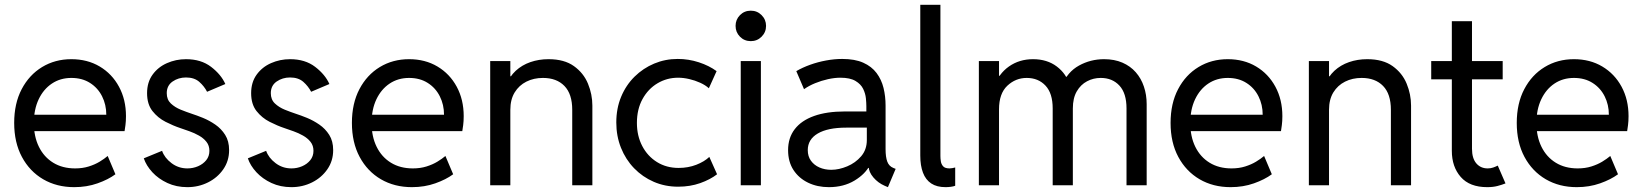

<svg xmlns="http://www.w3.org/2000/svg" viewBox="-20 -772 6849 800"><path d="M289.1 7.8Q216.3 7.8 159.9 -25.1Q103.5 -58.1 71.3 -118.2Q39.1 -178.2 39.1 -259.8Q39.1 -340.8 70.3 -400.4Q101.6 -460 155.5 -492.7Q209.5 -525.4 277.3 -525.4Q344.2 -525.4 395.5 -494.9Q446.8 -464.4 475.8 -410.6Q504.9 -356.9 504.9 -288.1Q504.9 -267.1 502.7 -250.5Q500.5 -233.9 499 -225.6H102.5V-293.9H422.9Q422.9 -335.9 405.3 -370.8Q387.7 -405.8 355 -426.5Q322.3 -447.3 277.3 -447.3Q231.4 -447.3 196.3 -423.8Q161.1 -400.4 141.1 -358.2Q121.1 -315.9 121.1 -259.8Q121.1 -203.1 142.1 -160.4Q163.1 -117.7 201.7 -94Q240.2 -70.3 293 -70.3Q324.2 -70.3 349.9 -78.4Q375.5 -86.4 395.3 -98.4Q415 -110.4 428.7 -122.1L460.9 -45.9Q431.2 -23.9 386.5 -8.1Q341.8 7.8 289.1 7.8Z M760.7 7.8Q714.8 7.8 677.5 -9.5Q640.1 -26.9 614.7 -54.4Q589.4 -82 579.1 -112.3L655.3 -143.6Q665.5 -114.3 694.6 -92.3Q723.6 -70.3 760.7 -70.3Q784.2 -70.3 805.2 -79.3Q826.2 -88.4 839.4 -104.7Q852.5 -121.1 852.5 -143.6Q852.5 -165.5 840.3 -180.9Q828.1 -196.3 809.1 -207Q790 -217.8 769.3 -225.1Q748.5 -232.4 731.4 -238.3Q702.1 -248 669.9 -264.4Q637.7 -280.8 615.2 -309.3Q592.8 -337.9 592.8 -383.8Q592.8 -429.2 615.7 -460.9Q638.7 -492.7 675.8 -509Q712.9 -525.4 754.9 -525.4Q817.9 -525.4 859.6 -493.4Q901.4 -461.4 918.9 -421.9L842.8 -389.6Q831.1 -412.6 810.3 -430.9Q789.6 -449.2 754.9 -449.2Q723.6 -449.2 699.2 -432.4Q674.8 -415.5 674.8 -383.8Q674.8 -356.9 691.9 -340.8Q709 -324.7 733.2 -314.9Q757.3 -305.2 779.3 -297.9Q799.3 -291.5 825.7 -280.8Q852.1 -270 877 -252.9Q901.9 -235.8 918.2 -210Q934.6 -184.1 934.6 -146.5Q934.6 -101.6 910.4 -66.7Q886.2 -31.7 846.7 -12Q807.1 7.8 760.7 7.8Z M1194.3 7.8Q1148.4 7.8 1111.1 -9.5Q1073.7 -26.9 1048.3 -54.4Q1022.9 -82 1012.7 -112.3L1088.9 -143.6Q1099.1 -114.3 1128.2 -92.3Q1157.2 -70.3 1194.3 -70.3Q1217.8 -70.3 1238.8 -79.3Q1259.8 -88.4 1272.9 -104.7Q1286.1 -121.1 1286.1 -143.6Q1286.1 -165.5 1273.9 -180.9Q1261.7 -196.3 1242.7 -207Q1223.6 -217.8 1202.9 -225.1Q1182.1 -232.4 1165 -238.3Q1135.7 -248 1103.5 -264.4Q1071.3 -280.8 1048.8 -309.3Q1026.4 -337.9 1026.4 -383.8Q1026.4 -429.2 1049.3 -460.9Q1072.3 -492.7 1109.4 -509Q1146.5 -525.4 1188.5 -525.4Q1251.5 -525.4 1293.2 -493.4Q1335 -461.4 1352.5 -421.9L1276.4 -389.6Q1264.6 -412.6 1243.9 -430.9Q1223.1 -449.2 1188.5 -449.2Q1157.2 -449.2 1132.8 -432.4Q1108.4 -415.5 1108.4 -383.8Q1108.4 -356.9 1125.5 -340.8Q1142.6 -324.7 1166.7 -314.9Q1190.9 -305.2 1212.9 -297.9Q1232.9 -291.5 1259.3 -280.8Q1285.6 -270 1310.5 -252.9Q1335.4 -235.8 1351.8 -210Q1368.2 -184.1 1368.2 -146.5Q1368.2 -101.6 1344 -66.7Q1319.8 -31.7 1280.3 -12Q1240.7 7.8 1194.3 7.8Z M1696.3 7.8Q1623.5 7.8 1567.1 -25.1Q1510.7 -58.1 1478.5 -118.2Q1446.3 -178.2 1446.3 -259.8Q1446.3 -340.8 1477.5 -400.4Q1508.8 -460 1562.7 -492.7Q1616.7 -525.4 1684.6 -525.4Q1751.5 -525.4 1802.7 -494.9Q1854 -464.4 1883.1 -410.6Q1912.1 -356.9 1912.1 -288.1Q1912.1 -267.1 1909.9 -250.5Q1907.7 -233.9 1906.2 -225.6H1509.8V-293.9H1830.1Q1830.1 -335.9 1812.5 -370.8Q1794.9 -405.8 1762.2 -426.5Q1729.5 -447.3 1684.6 -447.3Q1638.7 -447.3 1603.5 -423.8Q1568.4 -400.4 1548.3 -358.2Q1528.3 -315.9 1528.3 -259.8Q1528.3 -203.1 1549.3 -160.4Q1570.3 -117.7 1608.9 -94Q1647.5 -70.3 1700.2 -70.3Q1731.4 -70.3 1757.1 -78.4Q1782.7 -86.4 1802.5 -98.4Q1822.3 -110.4 1835.9 -122.1L1868.2 -45.9Q1838.4 -23.9 1793.7 -8.1Q1749 7.8 1696.3 7.8Z M2022.5 0V-517.6H2106.4V-454.1H2126L2089.8 -418Q2103 -453.1 2128.9 -477.1Q2154.8 -501 2189.9 -513.2Q2225.1 -525.4 2265.6 -525.4Q2331.1 -525.4 2371.3 -496.6Q2411.6 -467.8 2429.9 -423.3Q2448.2 -378.9 2448.2 -332V0H2364.3V-314.5Q2364.3 -380.4 2331.8 -413.8Q2299.3 -447.3 2242.2 -447.3Q2204.1 -447.3 2173.3 -431.9Q2142.6 -416.5 2124.5 -387Q2106.4 -357.4 2106.4 -314.5V0Z M2805.7 5.9Q2751 5.9 2704.1 -14.4Q2657.2 -34.7 2622.1 -71Q2586.9 -107.4 2567.4 -156.2Q2547.9 -205.1 2547.9 -261.7Q2547.9 -320.3 2568.1 -368.9Q2588.4 -417.5 2624 -452.6Q2659.7 -487.8 2705.8 -507.1Q2752 -526.4 2803.7 -526.4Q2849.1 -526.4 2891.8 -512.5Q2934.6 -498.5 2965.8 -475.6L2933.6 -404.3Q2918.9 -417.5 2897.5 -427.2Q2876 -437 2851.8 -442.6Q2827.6 -448.2 2805.7 -448.2Q2758.8 -448.2 2719.7 -425Q2680.7 -401.9 2657.2 -359.4Q2633.8 -316.9 2633.8 -259.8Q2633.8 -206.1 2656 -163.6Q2678.2 -121.1 2717.5 -96.7Q2756.8 -72.3 2807.6 -72.3Q2847.2 -72.3 2881.1 -85.4Q2915 -98.6 2935.5 -118.2L2967.8 -45.9Q2939.5 -23.9 2897.5 -9Q2855.5 5.9 2805.7 5.9Z M3066.4 0V-517.6H3150.4V0ZM3108.4 -600.6Q3081.5 -600.6 3063.2 -619.1Q3044.9 -637.7 3044.9 -664.1Q3044.9 -690.4 3063.2 -709Q3081.5 -727.5 3108.4 -727.5Q3134.8 -727.5 3153.3 -709Q3171.9 -690.4 3171.9 -664.1Q3171.9 -637.7 3153.3 -619.1Q3134.8 -600.6 3108.4 -600.6Z M3433.6 7.8Q3385.7 7.8 3347.2 -10.7Q3308.6 -29.3 3286.1 -63.7Q3263.7 -98.1 3263.7 -146.5Q3263.7 -197.8 3291.5 -233.9Q3319.3 -270 3372.1 -288.8Q3424.8 -307.6 3500 -307.6H3607.4V-240.2H3505.9Q3429.2 -240.2 3387.5 -215.8Q3345.7 -191.4 3345.7 -146.5Q3345.7 -120.6 3358.9 -102.3Q3372.1 -84 3394.3 -74.2Q3416.5 -64.5 3443.4 -64.5Q3475.6 -64.5 3510 -78.9Q3544.4 -93.3 3568.1 -120.8Q3591.8 -148.4 3591.8 -188.5V-242.2L3589.8 -272.5V-330.1Q3589.8 -342.8 3587.9 -362.5Q3585.9 -382.3 3576.4 -401.9Q3566.9 -421.4 3544.4 -434.8Q3522 -448.2 3481.4 -448.2Q3457.5 -448.2 3429.9 -442.1Q3402.3 -436 3376.2 -425.3Q3350.1 -414.6 3330.1 -400.4L3297.9 -475.6Q3323.7 -490.7 3355.7 -502.2Q3387.7 -513.7 3422.1 -520Q3456.5 -526.4 3489.3 -526.4Q3542 -526.4 3576.9 -510.7Q3611.8 -495.1 3632.3 -467.8Q3652.8 -440.4 3661.4 -405.5Q3669.9 -370.6 3669.9 -332V-150.4Q3669.9 -117.7 3677 -98.6Q3684.1 -79.6 3702.1 -72.3L3711.9 -68.4L3679.7 7.8L3666 2Q3638.7 -9.8 3619.1 -32.7Q3599.6 -55.7 3599.6 -78.1L3616.2 -72.3H3584L3605.5 -85.9Q3586.4 -47.4 3540.8 -19.8Q3495.1 7.8 3433.6 7.8Z M3919.9 7.8Q3883.3 7.8 3860.1 -7.6Q3836.9 -22.9 3825.7 -52.5Q3814.5 -82 3814.5 -124V-752H3898.4V-122.1Q3898.4 -112.3 3900.1 -100.1Q3901.9 -87.9 3909.7 -79.1Q3917.5 -70.3 3936.5 -70.3Q3942.4 -70.3 3948.2 -71.5Q3954.1 -72.8 3960 -74.2V2Q3952.6 4.9 3941.9 6.3Q3931.2 7.8 3919.9 7.8Z M4058.6 0V-517.6H4142.6V-456.1H4158.2L4122.1 -410.2Q4140.6 -464.4 4183.8 -494.9Q4227.1 -525.4 4284.2 -525.4Q4342.8 -525.4 4383.1 -495.1Q4423.3 -464.8 4436.5 -418L4398.4 -452.1H4452.1L4406.2 -418Q4427.7 -472.2 4475.8 -498.8Q4523.9 -525.4 4580.1 -525.4Q4623.5 -525.4 4656.7 -511Q4689.9 -496.6 4712.4 -470.9Q4734.9 -445.3 4746.3 -411.1Q4757.8 -377 4757.8 -337.9V0H4673.8V-320.3Q4673.8 -383.3 4644.3 -415.3Q4614.7 -447.3 4566.4 -447.3Q4535.6 -447.3 4509.3 -433.3Q4482.9 -419.4 4466.6 -391.4Q4450.2 -363.3 4450.2 -320.3V0H4366.2V-320.3Q4366.2 -383.3 4336.2 -415.3Q4306.2 -447.3 4257.8 -447.3Q4211.9 -447.3 4177.2 -414.8Q4142.6 -382.3 4142.6 -316.4V0Z M5107.4 7.8Q5034.7 7.8 4978.3 -25.1Q4921.9 -58.1 4889.6 -118.2Q4857.4 -178.2 4857.4 -259.8Q4857.4 -340.8 4888.7 -400.4Q4919.9 -460 4973.9 -492.7Q5027.8 -525.4 5095.7 -525.4Q5162.6 -525.4 5213.9 -494.9Q5265.1 -464.4 5294.2 -410.6Q5323.2 -356.9 5323.2 -288.1Q5323.2 -267.1 5321 -250.5Q5318.8 -233.9 5317.4 -225.6H4920.9V-293.9H5241.2Q5241.2 -335.9 5223.6 -370.8Q5206.1 -405.8 5173.3 -426.5Q5140.6 -447.3 5095.7 -447.3Q5049.8 -447.3 5014.6 -423.8Q4979.5 -400.4 4959.5 -358.2Q4939.5 -315.9 4939.5 -259.8Q4939.5 -203.1 4960.4 -160.4Q4981.4 -117.7 5020 -94Q5058.6 -70.3 5111.3 -70.3Q5142.6 -70.3 5168.2 -78.4Q5193.8 -86.4 5213.6 -98.4Q5233.4 -110.4 5247.1 -122.1L5279.3 -45.9Q5249.5 -23.9 5204.8 -8.1Q5160.2 7.8 5107.4 7.8Z M5433.6 0V-517.6H5517.6V-454.1H5537.1L5501 -418Q5514.2 -453.1 5540 -477.1Q5565.9 -501 5601.1 -513.2Q5636.2 -525.4 5676.8 -525.4Q5742.2 -525.4 5782.5 -496.6Q5822.8 -467.8 5841.1 -423.3Q5859.4 -378.9 5859.4 -332V0H5775.4V-314.5Q5775.4 -380.4 5742.9 -413.8Q5710.4 -447.3 5653.3 -447.3Q5615.2 -447.3 5584.5 -431.9Q5553.7 -416.5 5535.6 -387Q5517.6 -357.4 5517.6 -314.5V0Z M6176.8 7.8Q6103.5 7.8 6066.4 -34.7Q6029.3 -77.1 6029.3 -143.6V-683.6H6113.3V-152.3Q6113.3 -112.3 6131.3 -91.3Q6149.4 -70.3 6178.7 -70.3Q6191.4 -70.3 6201.7 -74Q6211.9 -77.6 6220.7 -82L6252.9 -7.8Q6238.3 -2 6219.7 2.9Q6201.2 7.8 6176.8 7.8ZM5943.4 -441.4V-517.6H6241.2V-441.4Z M6549.8 7.8Q6477.1 7.8 6420.7 -25.1Q6364.3 -58.1 6332 -118.2Q6299.8 -178.2 6299.8 -259.8Q6299.8 -340.8 6331.1 -400.4Q6362.3 -460 6416.3 -492.7Q6470.2 -525.4 6538.1 -525.4Q6605 -525.4 6656.2 -494.9Q6707.5 -464.4 6736.6 -410.6Q6765.6 -356.9 6765.6 -288.1Q6765.6 -267.1 6763.4 -250.5Q6761.2 -233.9 6759.8 -225.6H6363.3V-293.9H6683.6Q6683.6 -335.9 6666 -370.8Q6648.4 -405.8 6615.7 -426.5Q6583 -447.3 6538.1 -447.3Q6492.2 -447.3 6457 -423.8Q6421.9 -400.4 6401.9 -358.2Q6381.8 -315.9 6381.8 -259.8Q6381.8 -203.1 6402.8 -160.4Q6423.8 -117.7 6462.4 -94Q6501 -70.3 6553.7 -70.3Q6585 -70.3 6610.6 -78.4Q6636.2 -86.4 6656 -98.4Q6675.8 -110.4 6689.5 -122.1L6721.7 -45.9Q6691.9 -23.9 6647.2 -8.1Q6602.5 7.8 6549.8 7.8Z"/></svg>

Font: Reddit Sans
Style: Regular
Weight: 400
Designer: Stephen Hutchings
Foundry: Reddit
Version: Version 1.014